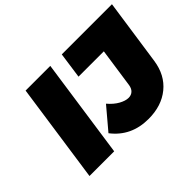

<svg xmlns="http://www.w3.org/2000/svg" viewBox="-131 -983 1275 1275"><g transform="rotate(-45 506.0 -345.5)"><path d="M100.1 0 201.2 -701.2H433.1L332 0ZM390.1 -111.8 517.1 -262.2Q550.3 -223.1 586.4 -203.1Q622.6 -183.1 650.9 -183.1Q675.8 -183.1 692.1 -198Q708.5 -212.9 712.9 -242.2L752.9 -518.1H515.1L541 -701.2H1012.2L944.8 -236.8Q927.7 -120.1 847.9 -55.2Q768.1 9.8 646 9.8Q483.4 9.8 390.1 -111.8Z"/></g></svg>

Font: Trueno Black
Style: Italic
Weight: 900
Designer: Julieta Ulanovsky
Foundry: Julieta Ulanovsky
Version: Version 3.001b | FøM Fix